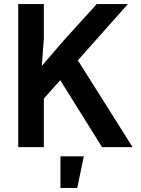

<svg xmlns="http://www.w3.org/2000/svg" viewBox="-20 -718 690 937"><path d="M69 0V-698H194V-529L184 -396L286 -515L452 -698H604L194 -237V0ZM478 0 237 -386 344 -449 627 0ZM275 199V45H389L357 199Z"/></svg>

Font: Azeret Mono Medium
Style: Regular
Weight: 500
Designer: Martin Vácha
Foundry: Displaay
Version: Version 1.002